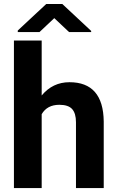

<svg xmlns="http://www.w3.org/2000/svg" viewBox="-20 -956 600 976"><path d="M50.8 0ZM191.9 -470.7Q248 -538.1 333 -538.1Q504.9 -538.1 507.3 -338.4V0H366.2V-334.5Q366.2 -379.9 346.7 -401.6Q327.1 -423.3 281.7 -423.3Q219.7 -423.3 191.9 -375.5V0H50.8V-750H191.9ZM443.4 -798.8V-793H331.1L255.9 -863.8L180.7 -793H70.3V-800.8L214.8 -935.5H296.9Z"/></svg>

Font: Roboto
Style: Bold
Weight: 700
Designer: Google
Version: Version 2.134; 2016; ttfautohint (v1.6)